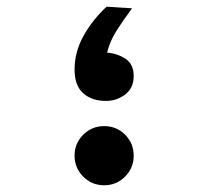

<svg xmlns="http://www.w3.org/2000/svg" viewBox="-20 -547 626 577"><path d="M293 9.8Q255.9 9.8 230 -16.3Q204.1 -42.4 204.1 -79Q204.1 -116.2 230 -142.1Q255.9 -168 293 -168Q330.2 -168 356 -142.2Q381.8 -116.3 381.8 -79.1Q381.8 -42.5 356 -16.4Q330.2 9.8 293 9.8ZM298.3 -243.7Q255.9 -243.7 230 -266.8Q204.1 -290 204.1 -337.9Q204.1 -390.6 230.7 -438.7Q257.3 -486.8 300.3 -526.9L377 -522Q350.1 -486.3 330.1 -454.6Q310.1 -422.9 301.8 -388.7Q332 -386.7 356.9 -370.6Q381.8 -354.5 381.8 -318.4Q381.8 -282.7 356.4 -263.2Q331.1 -243.7 298.3 -243.7Z"/></svg>

Font: Cascadia Mono
Style: Regular
Weight: 400
Monospace: yes
Designer: Aaron Bell
Foundry: Saja Typeworks
Version: Version 2404.023